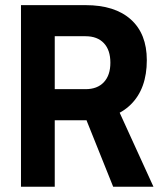

<svg xmlns="http://www.w3.org/2000/svg" viewBox="-20 -713 626 733"><path d="M182.1 -253.9V-372.6H306.6Q351.6 -372.6 376.5 -399.2Q401.4 -425.8 401.4 -473.6Q401.4 -522 376.5 -548.3Q351.6 -574.7 306.6 -574.7H184.1L172.4 -693.4H306.6Q418.5 -693.4 479.5 -638.7Q540.5 -584 540.5 -483.4Q540.5 -374.5 479.5 -314.2Q418.5 -253.9 306.6 -253.9ZM60.1 0V-693.4H189V0ZM412.1 0 281.2 -326.2H417L565.9 0Z"/></svg>

Font: Cascadia Mono
Style: Regular
Weight: 400
Monospace: yes
Designer: Aaron Bell
Foundry: Saja Typeworks
Version: Version 2404.023